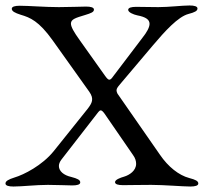

<svg xmlns="http://www.w3.org/2000/svg" viewBox="-25 -676 752 701"><path d="M24 5C57 5 105 -1 150 -1C186 -1 221 1 239 1C256 1 268 -2 268 -10C268 -19 258 -24 235 -30C208 -36 190 -51 190 -70C190 -77 193 -85 199 -93L334 -267C337 -271 340 -273 343 -273C346 -273 350 -270 356 -262L460 -111C469 -99 472 -88 472 -78C472 -53 448 -37 428 -31C414 -27 395 -20 395 -11C395 -3 407 0 424 0C448 0 486 -1 527 -1C574 -1 642 5 670 5C687 5 699 2 699 -6C699 -15 689 -20 666 -26C628 -36 589 -67 559 -111L404 -334C397 -349 400 -353 418 -374L533 -510C577 -562 625 -615 663 -625C686 -631 696 -636 696 -645C696 -653 684 -656 667 -656C640 -656 592 -650 553 -650C523 -650 496 -651 472 -651C455 -651 443 -648 443 -640C443 -631 462 -623 476 -620C508 -614 521 -604 521 -589C521 -576 511 -558 495 -538L388 -397C383 -390 379 -385 374 -385C370 -385 365 -390 358 -400L267 -528C244 -560 234 -578 234 -590C234 -606 252 -611 285 -621C308 -628 318 -632 318 -641C318 -649 306 -652 289 -652C271 -652 230 -650 190 -650C140 -650 80 -655 47 -655C30 -655 18 -652 18 -644C18 -635 29 -629 51 -622C85 -612 117 -599 167 -529L301 -341C320 -314 310 -299 296 -280L171 -124C129 -72 62 -38 28 -28C6 -21 -5 -15 -5 -6C-5 2 7 5 24 5Z"/></svg>

Font: EB Garamond
Style: Regular
Weight: 400
Designer: Georg Duffner and Octavio Pardo
Foundry: Georg Duffner
Version: Version 1.000;PS 001.000;hotconv 1.0.88;makeotf.lib2.5.64775